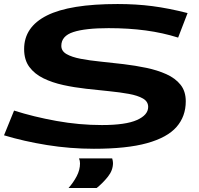

<svg xmlns="http://www.w3.org/2000/svg" viewBox="-25 -730 989 955"><path d="M908 -665 861 -543Q785 -567 700 -578.5Q615 -590 515 -590Q399 -590 339.5 -570.5Q280 -551 280 -502Q280 -476 306 -461Q332 -446 376.5 -437.5Q421 -429 476 -423.5Q531 -418 589.5 -411Q648 -404 703 -392.5Q758 -381 802.5 -361Q847 -341 873 -308.5Q899 -276 899 -226Q899 -151 853 -98.5Q807 -46 706.5 -18Q606 10 442 10Q324 10 209 -8.5Q94 -27 -5 -57L45 -180Q142 -149 255.5 -128.5Q369 -108 482 -108Q600 -108 656 -133Q712 -158 712 -198Q712 -225 686 -240Q660 -255 616 -263Q572 -271 517 -276.5Q462 -282 403.5 -288.5Q345 -295 290 -307Q235 -319 191 -340.5Q147 -362 121 -397Q95 -432 95 -486Q95 -596 208.5 -653Q322 -710 560 -710Q652 -710 733 -699.5Q814 -689 908 -665ZM368 58H533Q537 71 537 81Q537 117 512 148.5Q487 180 456 205H316Q340 178 356.5 146.5Q373 115 373 83Q373 69 368 58Z"/></svg>

Font: Georama Extra Expanded SemiBold
Style: Italic
Weight: 600
Width: 8
Italic angle: -9°
Designer: Jean-Baptiste Levee
Foundry: Production Type
Version: Version 1.000